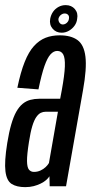

<svg xmlns="http://www.w3.org/2000/svg" viewBox="-31 -746 363 769"><path d="M70 3.5Q88.5 3.5 104 -0.5Q119.5 -4.5 132.5 -11Q145.5 -17.5 154 -25Q162.5 -32.5 167 -40L168 0H233.5L301.5 -385Q317 -471.5 311.2 -519Q305.5 -566.5 279.5 -585.5Q253.5 -604.5 208 -604.5Q177 -604.5 151.8 -594.8Q126.5 -585 105.2 -561.8Q84 -538.5 67.8 -497.8Q51.5 -457 38.5 -394.5L123 -388Q135.5 -448.5 147.2 -481.8Q159 -515 171.5 -528.5Q184 -542 198 -542Q214.5 -542 222.2 -528Q230 -514 228.8 -479.8Q227.5 -445.5 216.5 -385L210 -350.5H126.5Q107.5 -350.5 90.5 -346Q73.5 -341.5 59.5 -330Q45.5 -318.5 34.2 -298.5Q23 -278.5 14 -247.5Q5 -216.5 -2 -173Q-14 -98 -9.2 -60Q-4.5 -22 15.8 -9.2Q36 3.5 70 3.5ZM105 -57.5Q92.5 -57.5 85 -66.5Q77.5 -75.5 77.2 -101.2Q77 -127 85 -177.5Q91 -216.5 98.2 -240.5Q105.5 -264.5 114.2 -277Q123 -289.5 132.2 -294Q141.5 -298.5 152 -298.5H201L165 -93Q160.5 -85 151.8 -76.8Q143 -68.5 131 -63Q119 -57.5 105 -57.5ZM216 -615Q231.5 -615 245 -622.8Q258.5 -630.5 267.5 -643Q276.5 -655.5 278 -670.5Q282.5 -693.5 269 -709.5Q255.5 -725.5 232 -725.5Q216.5 -725.5 203.2 -718.2Q190 -711 181.5 -698.8Q173 -686.5 170 -670.5Q166 -647 179.8 -631Q193.5 -615 216 -615ZM220.5 -648Q212.5 -648 207.5 -654.8Q202.5 -661.5 203 -670.5Q205.5 -680.5 212.8 -686.2Q220 -692 228 -692Q237 -692 242 -686.2Q247 -680.5 245 -670.5Q244 -661.5 236.8 -654.8Q229.5 -648 220.5 -648Z"/></svg>

Font: Anybody ExtraCondensed
Style: Italic
Weight: 400
Width: 2
Italic angle: -10°
Version: Version 1.113;gftools[0.9.25]